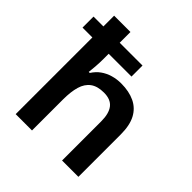

<svg xmlns="http://www.w3.org/2000/svg" viewBox="-203 -904 1048 1048"><g transform="rotate(45 321.0 -380.0)"><path d="M207 -760V-677H383V-592H207V-553Q207 -521 204.5 -490.5Q202 -460 200 -445H208Q226 -473 250.5 -490.5Q275 -508 305.5 -517Q336 -526 370 -526Q431 -526 475 -505Q519 -484 542 -440.5Q565 -397 565 -327V0H439V-302Q439 -363 415 -393.5Q391 -424 339 -424Q289 -424 260 -402.5Q231 -381 219 -340Q207 -299 207 -239V0H81V-592H5V-677H81V-760Z"/></g></svg>

Font: Noto Sans Armenian SemiBold
Style: Regular
Weight: 600
Designer: Monotype Design Team
Foundry: Monotype Imaging Inc.
Version: Version 2.007